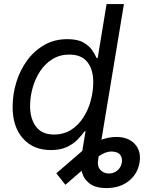

<svg xmlns="http://www.w3.org/2000/svg" viewBox="-20 -748 804 972"><path d="M519.5 204.1Q463.4 204.1 433.3 180.9Q403.3 157.7 394.3 121.8Q385.3 85.9 391.1 48.8L418.9 -118.2H506.3L477.1 58.6Q471.2 94.2 488.3 112.3Q505.4 130.4 531.7 130.4Q556.2 130.4 574.5 114.7Q592.8 99.1 596.7 75.2Q600.1 54.7 590.8 39.3Q581.5 23.9 559.1 20.5Q542.5 17.6 526.9 21Q511.2 24.4 496.6 32.5Q481.9 40.5 467.3 52.7L311 187.5L265.1 129.4L397.5 15.1Q436.5 -18.6 482.2 -36.6Q527.8 -54.7 568.4 -54.7Q629.9 -54.7 662.8 -18.6Q695.8 17.6 686.5 74.7Q677.2 131.8 632.3 168Q587.4 204.1 519.5 204.1ZM237.8 11.7Q148.4 11.7 96.2 -47.1Q43.9 -106 43.9 -206.5Q43.9 -270.5 62.7 -331.8Q81.5 -393.1 117.4 -442.1Q153.3 -491.2 204.6 -520.5Q255.9 -549.8 320.8 -549.8Q373 -549.8 402.6 -532.7Q432.1 -515.6 447 -493.2Q461.9 -470.7 469.2 -454.1H474.6L519.5 -727.5H607.4L486.8 0H401.9L416.5 -83.5H408.2Q395 -64.9 374 -42.7Q353 -20.5 319.8 -4.4Q286.6 11.7 237.8 11.7ZM253.4 -66.9Q302.2 -66.9 339.4 -90.3Q376.5 -113.8 401.6 -152.8Q426.8 -191.9 439.5 -239Q452.1 -286.1 452.1 -332.5Q452.1 -396.5 422.1 -434.1Q392.1 -471.7 331.1 -471.7Q282.7 -471.7 245.6 -448.7Q208.5 -425.8 183.3 -387.7Q158.2 -349.6 145.3 -303.5Q132.3 -257.3 132.3 -210.9Q132.3 -147 162.4 -106.9Q192.4 -66.9 253.4 -66.9Z"/></svg>

Font: Inter 16pt
Style: Italic
Weight: 400
Italic angle: -9.3988°
Version: Version 4.001;git-66647c0bb